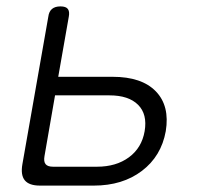

<svg xmlns="http://www.w3.org/2000/svg" viewBox="-20 -580 640 600"><path d="M105 0Q71 0 57.5 -16.5Q44 -33 50 -67L131 -528Q133 -544 142.5 -552Q152 -560 169 -560Q186 -560 192 -552Q198 -544 195 -528L162 -340H332Q423 -340 467 -294.5Q511 -249 498 -170Q484 -92 423.5 -46Q363 0 273 0ZM119 -92Q116 -75 122.5 -67Q129 -59 146 -59H283Q343 -59 383 -88.5Q423 -118 432 -170Q441 -223 411.5 -252.5Q382 -282 322 -282H152Z"/></svg>

Font: Maple Mono ExtraLight
Style: Italic
Weight: 275
Italic angle: -10°
Monospace: yes
Designer: subframe7536
Version: Version 7.000